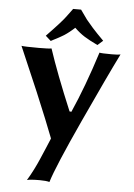

<svg xmlns="http://www.w3.org/2000/svg" viewBox="-59 -683 673 964"><g transform="rotate(5 277.5 -201.0)"><path d="M434.1 -493.2C410 -517.3 390.7 -537.4 376.2 -553.7C361.7 -570 350.9 -582.7 343.8 -591.8L310.1 -639.2H270L239.3 -597.7C233.4 -589.5 223 -577.1 208 -560.3C193 -543.5 172 -521.2 145 -493.2L171.9 -469.2C173.5 -470.2 178.1 -472.7 185.8 -476.6C193.4 -480.5 198.2 -482.9 200.2 -483.9L211.9 -490.2C218.4 -493.8 223 -496.4 225.6 -498L237.3 -504.9C242.5 -508.5 246.7 -511.4 250 -513.7L262.2 -522.9C267.1 -526.5 271.6 -530.3 275.9 -534.2L289.1 -545.9C306.6 -529 323.7 -515.3 340.3 -504.9C356.9 -494.5 379.2 -482.6 407.2 -469.2ZM27.8 -432.1 124 -208C166 -107.7 195.8 -34.3 213.4 12.2L215.8 19L193.4 72.3L168.9 129.4C163.4 142.4 155.5 159.2 145.3 179.7C135 200.2 124.5 219.2 113.8 236.8C124.5 233.6 146 231.9 178.2 231.9C200 231.9 216.3 233.6 227.1 236.8C243.3 183.4 288.2 77.1 361.6 -82.3C435 -241.6 490.1 -358.2 526.9 -432.1C520.3 -430.2 506 -429.2 483.9 -429.2C448.4 -429.2 427.4 -430.2 420.9 -432.1C383.5 -314.3 345.2 -211.6 306.2 -124L296.9 -125C245.4 -247.7 206.2 -350.1 179.2 -432.1C170.4 -430.2 149.4 -429.2 116.2 -429.2C66.7 -429.2 37.3 -430.2 27.8 -432.1Z"/></g></svg>

Font: Linux Biolinum G
Style: Bold
Weight: 700
Designer: Philipp H. Poll
Foundry: Philipp H. Poll
Version: Version 1.1.0